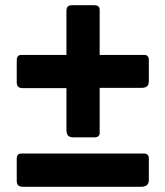

<svg xmlns="http://www.w3.org/2000/svg" viewBox="-20 -738 632 734"><path d="M549 -510V-427Q549 -414 542 -408Q535 -402 520 -402H361V-229Q361 -222 356 -217.5Q351 -213 343 -213H259Q246 -213 240 -220Q234 -227 234 -243V-401H68Q55 -401 49.5 -406.5Q44 -412 44 -424V-507Q44 -528 61 -528H234V-695Q234 -708 239 -713Q244 -718 256 -718H340Q361 -718 361 -701V-528H533Q540 -528 544.5 -523Q549 -518 549 -510ZM549 -133V-50Q549 -24 520 -24H68Q55 -24 49.5 -29.5Q44 -35 44 -47V-130Q44 -151 61 -151H533Q540 -151 544.5 -146Q549 -141 549 -133Z"/></svg>

Font: Libre Franklin ExtraBold
Style: Regular
Weight: 800
Designer: Pablo Impallari, Rodrigo Fuenzalida
Foundry: Impallari Type
Version: Version 1.002; ttfautohint (v1.5)